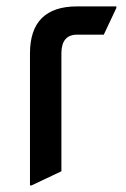

<svg xmlns="http://www.w3.org/2000/svg" viewBox="-20 -557 392 597"><path d="M73.2 19.5V-390.6Q73.2 -537.1 219.7 -537.1H341.8V-532.2L302.7 -449.2H219.7Q170.9 -449.2 170.9 -390.6V-24.4L78.1 19.5Z"/></svg>

Font: Nova Square
Style: Book
Weight: 400
Version: Version 2.000